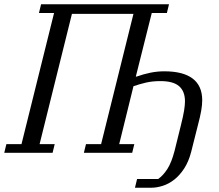

<svg xmlns="http://www.w3.org/2000/svg" viewBox="-41 -718 1027 902"><path d="M-11 -41H60L213 -657H142L152 -698H753L743 -657H672L597 -358H600Q634 -370 666 -376.5Q698 -383 731 -383Q819 -383 864 -349Q909 -315 909 -247Q909 -226 904.5 -199Q900 -172 887 -123L857 -4Q845 42 824 74Q803 106 777.5 126Q752 146 723.5 155Q695 164 669 164H593L603 123H702Q726 106 745.5 75.5Q765 45 779 -9L809 -130Q820 -174 824 -199.5Q828 -225 828 -242Q828 -289 800.5 -313Q773 -337 713 -337Q675 -337 645 -330Q615 -323 586 -313L519 -41H590L580 0H353L363 -41H434L586 -653H297L145 -41H216L206 0H-21Z"/></svg>

Font: IBM Plex Serif
Style: Italic
Weight: 400
Italic angle: -14°
Designer: Mike Abbink, Paul van der Laan, Pieter van Rosmalen
Foundry: Bold Monday
Version: Version 3.001